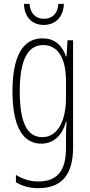

<svg xmlns="http://www.w3.org/2000/svg" viewBox="-20 -739 470 1001"><path d="M313 -719H284C282 -672 255 -641 210 -641C164 -641 137 -671 134 -719H105C107 -646 150 -609 208 -609C270 -609 311 -652 313 -719ZM201 -539C94 -539 45 -437 45 -263C45 -78 100 10 195 10C263 10 306 -38 324 -104H327C324 -65 324 -37 324 -8V33C324 156 275 207 179 207C135 207 101 195 63 173V211C97 232 135 242 179 242C305 242 361 169 361 29V-529H332L327 -445H324C306 -496 271 -539 201 -539ZM205 -504C290 -504 324 -423 324 -317V-226C324 -125 289 -24 200 -24C122 -24 83 -99 83 -263C83 -409 116 -504 205 -504Z"/></svg>

Font: Noto Sans Lao UI ExtCond ExtLt
Style: Regular
Weight: 200
Width: 2
Designer: Monotype Design Team
Foundry: Monotype Imaging Inc.
Version: Version 2.000